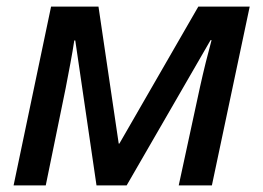

<svg xmlns="http://www.w3.org/2000/svg" viewBox="-20 -559 794 579"><path d="M21 0H118L178 -293C187 -341 198 -395 204 -437H207L271 0H362L615 -438H618C607 -398 594 -346 583 -296L519 0H619L733 -539H578L340 -126H338L277 -539H134Z"/></svg>

Font: Noto Sans Medium
Style: Italic
Weight: 500
Italic angle: -12°
Designer: Monotype Design Team
Foundry: Monotype Imaging Inc.
Version: Version 2.013